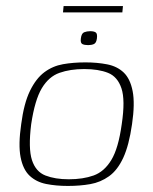

<svg xmlns="http://www.w3.org/2000/svg" viewBox="-20 -609 505 634"><path d="M204 5Q165 5 132.5 -1.5Q100 -8 78 -28.5Q56 -49 48 -90Q40 -131 50 -199Q59 -268 79 -309Q99 -350 126.5 -370.5Q154 -391 188 -397Q222 -403 262 -403Q301 -403 334 -396.5Q367 -390 388.5 -369.5Q410 -349 418 -308Q426 -267 416 -199Q406 -129 387 -88Q368 -47 340 -27Q312 -7 278 -1Q244 5 204 5ZM207 -17Q254 -17 289 -29.5Q324 -42 347.5 -80.5Q371 -119 382 -199Q394 -279 381 -317.5Q368 -356 336.5 -368.5Q305 -381 258 -381Q212 -381 176.5 -368.5Q141 -356 118 -317.5Q95 -279 83 -199Q73 -119 85.5 -80.5Q98 -42 130 -29.5Q162 -17 207 -17ZM271 -460Q259 -460 252 -463.5Q245 -467 247 -482Q249 -499 258 -502.5Q267 -506 278 -506Q290 -506 296 -502Q302 -498 300 -482Q298 -467 290 -463.5Q282 -460 271 -460ZM188 -568 190 -589H386L384 -568Z"/></svg>

Font: Genos Thin ExtraLight
Style: Italic
Weight: 250
Italic angle: -8°
Version: Version 1.010